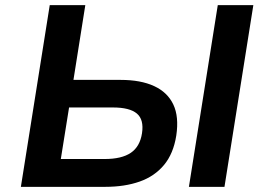

<svg xmlns="http://www.w3.org/2000/svg" viewBox="-20 -725 1032 745"><path d="M61 0 173 -705H311L265 -415H448Q526 -415 578 -391Q630 -367 652.5 -319.5Q675 -272 664 -199Q653 -129 616.5 -85Q580 -41 522 -20.5Q464 0 388 0ZM216 -108H386Q452 -108 487.5 -132Q523 -156 531 -208Q539 -261 511 -284.5Q483 -308 418 -308H248ZM713 0 825 -705H963L851 0Z"/></svg>

Font: Nunito Sans 6pt
Style: Bold Italic
Weight: 700
Italic angle: -9°
Version: Version 3.101;gftools[0.9.27]